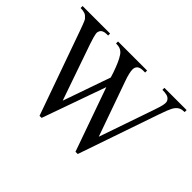

<svg xmlns="http://www.w3.org/2000/svg" viewBox="-130 -925 1204 1204"><g transform="rotate(45 472.5 -323.0)"><path d="M936.5 -644.5Q925.3 -644.5 915.3 -642.8Q905.3 -641.1 896.5 -636.2Q887.7 -631.3 879.6 -622.8Q871.6 -614.3 864.3 -600.6Q859.9 -592.3 851.6 -572Q843.3 -551.8 832.5 -519.5L648.4 15.6H628.4L478.5 -407.7L328.1 15.6H309.6L113.8 -535.2Q104 -562.5 97.9 -578.6Q91.8 -594.7 87.9 -603.5Q84 -612.3 80.8 -616.5Q77.6 -620.6 73.2 -623.5Q64.5 -634.8 50 -639.6Q35.6 -644.5 13.7 -644.5V-662.1H257.8V-644.5H246.1Q210.4 -644.5 199.2 -622.6Q196.8 -617.7 195.6 -612.3Q194.3 -606.9 195.8 -596.9Q197.3 -586.9 201.9 -570.3Q206.5 -553.7 215.8 -526.4L345.2 -154.3L455.6 -470.2Q444.8 -506.8 432.1 -538.6Q426.8 -552.2 420.9 -565.9Q415 -579.6 408.4 -591.8Q401.9 -604 395.3 -613.5Q388.7 -623 381.8 -628.4Q372.1 -636.7 360.6 -640.6Q349.1 -644.5 328.1 -644.5V-662.1H585.9V-644.5H568.8Q516.1 -644.5 516.1 -601.6Q516.1 -588.4 521 -567.1Q525.9 -545.9 537.1 -515.1L665 -154.3L791 -519.5Q798.3 -541.5 803.5 -558.1Q808.6 -574.7 810.5 -586.9Q812.5 -599.1 811.3 -607.9Q810.1 -616.7 804.7 -623.5Q795.4 -636.2 778.8 -640.4Q762.2 -644.5 739.3 -644.5V-662.1H936.5Z"/></g></svg>

Font: Goda
Style: Regular
Weight: 400
Version: 1.0.5